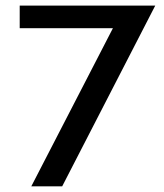

<svg xmlns="http://www.w3.org/2000/svg" viewBox="-20 -660 580 680"><path d="M529.8 -640.1 200.2 0H90.8L379.9 -560.1H49.8V-640.1Z"/></svg>

Font: Laconic
Style: Regular
Weight: 400
Designer: Robby Woodard
Version: Version 1.000